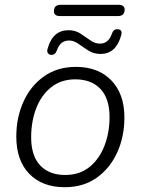

<svg xmlns="http://www.w3.org/2000/svg" viewBox="-20 -773 587 801"><path d="M250 8Q156 8 102 -48Q48 -104 48 -203Q48 -282 77.5 -348Q107 -414 163 -454Q219 -494 297 -494Q390 -494 444.5 -437.5Q499 -381 499 -283Q499 -203 469 -137Q439 -71 383.5 -31.5Q328 8 250 8ZM252 -43Q312 -43 353 -76Q394 -109 415.5 -164Q437 -219 437 -285Q437 -362 399 -402Q361 -442 294 -442Q235 -442 193.5 -409Q152 -376 131 -321Q110 -266 110 -200Q110 -123 147.5 -83Q185 -43 252 -43ZM230 -706Q205 -706 205 -726Q205 -753 233 -753H474Q500 -753 500 -733Q500 -706 472 -706ZM193 -544Q184 -545 179.5 -552Q175 -559 179 -571Q200 -647 266 -647Q294 -647 315.5 -633Q337 -619 356.5 -605Q376 -591 397 -591Q433 -591 447 -633Q454 -653 472 -651Q493 -649 485 -624Q464 -548 399 -548Q371 -548 349 -562Q327 -576 307.5 -590Q288 -604 268 -604Q231 -604 217 -562Q210 -543 193 -544Z"/></svg>

Font: Nunito Light
Style: Italic
Weight: 300
Italic angle: -9°
Designer: Vernon Adams
Foundry: Vernon Adams
Version: Version 3.601; ttfautohint (v1.8.2.53-6de2)